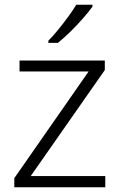

<svg xmlns="http://www.w3.org/2000/svg" viewBox="-20 -786 503 806"><path d="M422 0H40V-38L352 -486H62V-532H420V-492L109 -47H422ZM368 -758Q353 -737 328.5 -709Q304 -681 276 -653.5Q248 -626 223 -606H183V-615Q202 -634 224 -661Q246 -688 266.5 -716Q287 -744 300 -766H368Z"/></svg>

Font: Noto Sans Thai Looped Light
Style: Regular
Weight: 300
Designer: Sasikarn Vongin, Ben Mitchell
Foundry: The Fontpad Ltd
Version: Version 1.001; ttfautohint (v1.8.4.7-5d5b)